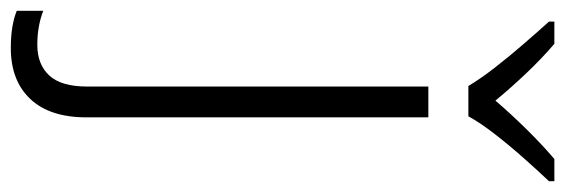

<svg xmlns="http://www.w3.org/2000/svg" viewBox="-417 -440 1045 355"><g transform="rotate(90 105.5 -262.5)"><path d="M17 240Q-6 240 -23 237Q-40 234 -52 229V180Q-24 191 11 191Q47 191 67.5 169Q88 147 88 99V-532H145V100Q145 168 111 204Q77 240 17 240ZM87 -606Q74 -628 53 -655Q32 -682 9 -708.5Q-14 -735 -32 -755V-765H9Q36 -742 63.5 -713Q91 -684 114 -656Q138 -684 166.5 -713Q195 -742 222 -765H263V-755Q244 -735 220.5 -708.5Q197 -682 176 -655Q155 -628 143 -606Z"/></g></svg>

Font: Noto Sans Light
Style: Regular
Weight: 300
Designer: Monotype Design Team
Foundry: Monotype Imaging Inc.
Version: Version 2.007